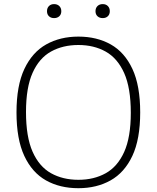

<svg xmlns="http://www.w3.org/2000/svg" viewBox="-20 -932 784 960"><path d="M372 9Q279.5 9 210 -30Q140.5 -69 101.5 -152.5Q62.5 -236 62.5 -370Q62.5 -504 102 -587.5Q141.5 -671 211.2 -710Q281 -749 372 -749Q464 -749 533.5 -710Q603 -671 642 -587.5Q681 -504 681 -370Q681 -236 641.8 -152.5Q602.5 -69 532.8 -30Q463 9 372 9ZM372 -33Q449.5 -33 508.5 -65.8Q567.5 -98.5 600.8 -172Q634 -245.5 634 -368Q634 -492.5 600.8 -566.8Q567.5 -641 508.5 -674Q449.5 -707 372 -707Q294 -707 235 -674.2Q176 -641.5 143 -568Q110 -494.5 110 -372Q110 -247.5 143 -173.2Q176 -99 235 -66Q294 -33 372 -33ZM493.5 -841.5Q477.5 -841.5 467.5 -850.8Q457.5 -860 457.5 -876Q457.5 -892 467.5 -901.8Q477.5 -911.5 493.5 -911.5Q509.5 -911.5 519.2 -901.8Q529 -892 529 -876Q529 -860 519.2 -850.8Q509.5 -841.5 493.5 -841.5ZM250.5 -841.5Q234.5 -841.5 224.8 -850.8Q215 -860 215 -876Q215 -892 224.8 -901.8Q234.5 -911.5 250.5 -911.5Q266.5 -911.5 276.5 -901.8Q286.5 -892 286.5 -876Q286.5 -860 276.5 -850.8Q266.5 -841.5 250.5 -841.5Z"/></svg>

Font: Encode Sans Semi Expanded ExtraLight
Style: Regular
Weight: 200
Width: 6
Designer: Multiple Designers
Foundry: Impallari Type
Version: Version 3.000; ttfautohint (v1.8.3) -l 8 -r 50 -G 200 -x 14 